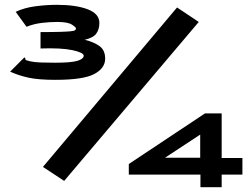

<svg xmlns="http://www.w3.org/2000/svg" viewBox="-20 -706 1040 796"><path d="M210 -375Q139 -375 98 -384Q57 -393 22 -409L81 -468L85 -465Q84 -458 88.5 -456.5Q93 -455 104 -452Q122 -448 147.5 -447Q173 -446 208 -446Q276 -446 301.5 -454Q327 -462 327 -475Q327 -488 280.5 -498Q234 -508 148 -505V-573Q201 -573 231 -574Q261 -575 274.5 -576.5Q288 -578 291.5 -581Q295 -584 295 -588Q295 -593 278 -604Q261 -615 217 -615Q186 -615 153 -611Q120 -607 90 -595L45 -657Q81 -674 127 -680Q173 -686 215 -686Q295 -686 343.5 -667.5Q392 -649 392 -611Q392 -584 379 -566.5Q366 -549 331 -541Q369 -532 392.5 -515Q416 -498 416 -463Q416 -423 370.5 -399Q325 -375 210 -375ZM246 44 158 -14 714 -675 804 -615ZM811 18H514V-26L830 -236H899V-51H985V18H899V70H811ZM810 -52V-148L664 -52Z"/></svg>

Font: Inconsolata UltraExpanded Black
Style: Regular
Weight: 900
Width: 9
Monospace: yes
Designer: Raph Levien, Cyreal, Brenton Simpson
Foundry: Raph Levien, Cyreal, Google
Version: Version 3.001; ttfautohint (v1.8.2.53-6de2)